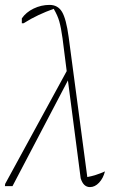

<svg xmlns="http://www.w3.org/2000/svg" viewBox="-43 -759 488 783"><path d="M-23 0 -22 -9 229 -469 212 -603Q206 -646 199 -671Q192 -696 176 -723Q145 -712 114 -697.5Q83 -683 53 -664H46V-684Q63 -709 94 -724Q125 -739 159 -739Q193 -739 210 -710.5Q227 -682 237 -608L313 -37Q347 -43 385 -60Q378 -32 361 -14Q344 4 324 4Q297 4 286 -32L234 -431L8 0Z"/></svg>

Font: Piazzolla Thin
Style: Italic
Weight: 100
Italic angle: -11.3°
Designer: Juan Pablo del Peral
Foundry: Huerta Tipografica
Version: Version 1.330